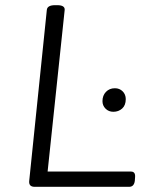

<svg xmlns="http://www.w3.org/2000/svg" viewBox="-20 -722 572 742"><path d="M114 0Q90 0 93 -24L161 -684Q163 -702 193 -702H201Q231 -702 230 -684L164 -59H486Q504 -59 502 -37L501 -23Q498 0 479 0ZM418 -290Q400 -290 388 -302Q376 -314 376 -331Q376 -353 389.5 -367Q403 -381 424 -381Q442 -381 454 -369Q466 -357 466 -339Q466 -315 452 -302.5Q438 -290 418 -290Z"/></svg>

Font: Asap Semi Expanded Semi Expanded Light
Style: Italic
Weight: 300
Width: 6
Italic angle: -6°
Designer: Pablo Cosgaya
Foundry: Omnibus-Type
Version: Version 3.001; ttfautohint (v1.8.4.7-5d5b)